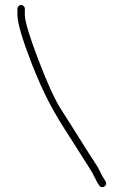

<svg xmlns="http://www.w3.org/2000/svg" viewBox="-20 -692 497 773"><path d="M50 -657V-633C50 -601.5 68.3 -538.2 104.9 -443.3C158.5 -304.6 198.7 -236 262 -138.5C289.5 -96.1 313.3 -56.2 337.5 -19.5C353.2 4.3 359.8 20.3 372 43L379 54C389.7 71.3 415.7 55.3 405 38L398 27C393.3 19.7 388.7 11 384 1C370.2 -28.6 350.2 -54 330.5 -86C295.1 -143.4 267.3 -186.2 225.1 -252.9C199.8 -292.8 169.3 -359.7 133.6 -453.5C97.9 -547.4 80 -607.2 80 -633V-657C80 -664.9 72.9 -672 65 -672C57.1 -672 50 -664.9 50 -657Z"/></svg>

Font: MewTooHand
Style: Regular
Weight: 400
Designer: Mew Too, Robert Jablonski
Version: Version 0.77